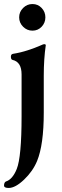

<svg xmlns="http://www.w3.org/2000/svg" viewBox="-55 -645 309 952"><path d="M162 -269V-87Q162 72 129 153Q108 204 64.5 245.5Q21 287 -12 287Q-35 287 -35 275Q-35 260 -26 255Q7 245 28 193Q52 133 52 -69V-276Q52 -338 7 -348Q-1 -350 -1 -364Q-1 -376 9 -378Q47 -384 83.5 -396Q120 -408 140 -417Q160 -426 163 -426Q172 -426 172 -421Q162 -353 162 -269ZM59.5 -512.5Q40 -532 40 -559Q40 -586 59.5 -605.5Q79 -625 106 -625Q133 -625 151.5 -605.5Q170 -586 170 -559Q170 -532 151.5 -512.5Q133 -493 106 -493Q79 -493 59.5 -512.5Z"/></svg>

Font: EB Garamond 12
Style: Bold
Weight: 700
Version: Version 0.016